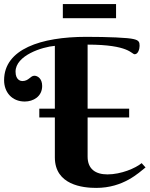

<svg xmlns="http://www.w3.org/2000/svg" viewBox="-20 -910 731 938"><path d="M0 -518C0 -460 38 -414 101 -414C142 -414 186 -438 186 -490C186 -527 163 -540 148 -540C128 -540 121 -514 89 -514C82 -514 56 -518 56 -560C56 -639 186 -681 248 -686V-379H172V-336H248V-141C248 -6 385 8 450 8C583 8 658 -66 691 -92L672 -113C642 -88 571 -58 505 -58C447 -58 408 -84 408 -145V-336H611V-379H408V-692C612 -692 622 -645 638 -645C655 -645 662 -671 662 -686C662 -704 659 -713 633 -719C606 -726 507 -730 401 -730C180 -730 0 -670 0 -518ZM287 -821H547V-890H287Z"/></svg>

Font: Berkshire Swash
Style: Regular
Weight: 700
Designer: Astigmatic (AOETI)
Foundry: Astigmatic (AOETI)
Version: Version 1.000